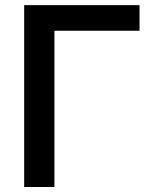

<svg xmlns="http://www.w3.org/2000/svg" viewBox="-20 -748 621 768"><path d="M538.1 -727.5V-625H197.8V0H76.7V-727.5Z"/></svg>

Font: Inter Cardless
Style: Medium
Weight: 500
Designer: Rasmus Andersson
Foundry: rsms
Version: Version 4.001;git-9221beed3